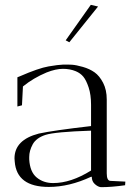

<svg xmlns="http://www.w3.org/2000/svg" viewBox="-20 -770 579 795"><path d="M360 -38H357Q267 4 182 4Q49 4 41 -101Q40 -108 40 -114Q40 -191 141 -217Q201 -230 357 -248V-336Q357 -378 347 -408Q337 -438 325 -452.5Q313 -467 294 -475Q270 -485 240.5 -485Q211 -485 173 -470Q118 -447 75 -412L71 -334L52 -329V-450L62 -454Q140 -488 181 -495Q222 -502 241 -502.5Q260 -503 277.5 -502Q295 -501 323 -493Q351 -485 371.5 -470.5Q392 -456 407 -427Q422 -398 422 -358V-52Q422 -21 438 -21L499 -18L498 -3Q442 5 398 5Q386 4 373 -7.5Q360 -19 360 -38ZM200 -12Q274 -12 357 -64V-229Q207 -224 168.5 -211.5Q130 -199 115.5 -172.5Q101 -146 101 -120Q101 -115 101 -110Q104 -58 132 -35Q160 -12 200 -12ZM356 -750 386 -743 267 -595 252 -603Z"/></svg>

Font: Antic Didone
Style: Regular
Weight: 400
Designer: Santiago Orozco
Foundry: Santiago Orozco
Version: Version 2.001